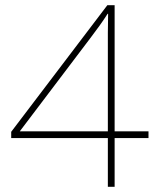

<svg xmlns="http://www.w3.org/2000/svg" viewBox="-20 -717 612 737"><path d="M550 -187H420V0H394V-187H23V-211L392 -697H420V-213H550ZM394 -213V-503Q394 -556 394 -591Q394 -626 395 -664H393Q377 -639 362.5 -619Q348 -599 327 -571L56 -213Z"/></svg>

Font: Noto Sans Kannada Thin
Style: Regular
Weight: 100
Designer: Jelle Bosma - Monotype Design Team
Foundry: Monotype Imaging Inc.
Version: Version 2.005; ttfautohint (v1.8.4.7-5d5b)